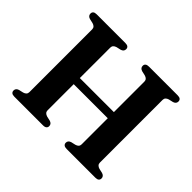

<svg xmlns="http://www.w3.org/2000/svg" viewBox="-151 -927 1154 1154"><g transform="rotate(45 426.0 -350.0)"><path d="M191.5 -357.5H624V-305.5H191.5ZM281 -83.5Q281 -72.5 287.5 -65.5Q294 -58.5 306 -55L334.5 -48.5Q355.5 -42 355.5 -23Q355.5 -12.5 348.2 -6.2Q341 0 325.5 0H82Q66.5 0 59.2 -6.2Q52 -12.5 52 -23Q52 -42 73 -48.5L101.5 -55Q114 -58.5 120.2 -65.5Q126.5 -72.5 126.5 -83.5V-616.5Q126.5 -627.5 120.2 -634.5Q114 -641.5 101.5 -645L73 -651.5Q52 -658 52 -677Q52 -688 59.2 -694Q66.5 -700 82 -700H325.5Q341 -700 348.2 -694Q355.5 -688 355.5 -677Q355.5 -658 334.5 -651.5L306 -645Q294 -641.5 287.5 -634.5Q281 -627.5 281 -616.5ZM725.5 -83.5Q725.5 -72.5 732 -65.5Q738.5 -58.5 750.5 -55L779 -48.5Q800 -42 800 -23Q800 -12.5 792.8 -6.2Q785.5 0 770 0H526.5Q511 0 503.5 -6.2Q496 -12.5 496 -23Q496 -42 517 -48.5L545.5 -55Q558 -58.5 564.2 -65.5Q570.5 -72.5 570.5 -83.5V-616.5Q570.5 -627.5 564.2 -634.5Q558 -641.5 545.5 -645L517 -651.5Q496 -658 496 -677Q496 -688 503.5 -694Q511 -700 526.5 -700H770Q785.5 -700 792.8 -694Q800 -688 800 -677Q800 -658 779 -651.5L750.5 -645Q738.5 -641.5 732 -634.5Q725.5 -627.5 725.5 -616.5Z"/></g></svg>

Font: Fraunces SemiBold
Style: Regular
Weight: 600
Version: Version 1.000;[b76b70a41]